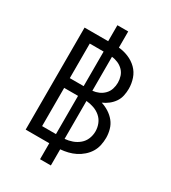

<svg xmlns="http://www.w3.org/2000/svg" viewBox="-210 -881 971 1092"><g transform="rotate(30 275.0 -335.0)"><path d="M232 105V0H77V-670H232V-775H303V-669Q336 -666 367.5 -653Q399 -640 423 -616.5Q447 -593 458 -560.5Q469 -528 469 -494Q469 -471 464 -448Q459 -425 446 -406Q433 -387 414.5 -372.5Q396 -358 375 -349Q401 -341 424.5 -326Q448 -311 465 -290Q482 -269 489.5 -242Q497 -215 497 -188Q497 -163 491.5 -138Q486 -113 473 -92Q460 -71 440.5 -54Q421 -37 399 -26Q377 -15 352.5 -9Q328 -3 303 -1V105ZM148 -379H239V-606H148ZM295 -381Q316 -383 335.5 -391.5Q355 -400 370 -415.5Q385 -431 391.5 -451.5Q398 -472 398 -493Q398 -514 391.5 -534.5Q385 -555 370 -570Q355 -585 335.5 -593.5Q316 -602 295 -604ZM148 -64H239V-315H148ZM295 -65Q320 -67 344 -75.5Q368 -84 387.5 -100.5Q407 -117 416.5 -140.5Q426 -164 426 -189Q426 -215 416.5 -238.5Q407 -262 388 -278.5Q369 -295 344.5 -303.5Q320 -312 295 -314Z"/></g></svg>

Font: Lode
Style: Regular
Weight: 400
Monospace: yes
Designer: Belleve Invis
Foundry: Belleve Invis
Version: Version 29.2.0; ttfautohint (v1.8.3)